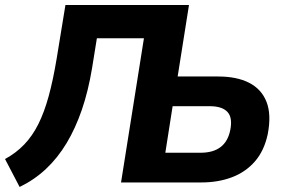

<svg xmlns="http://www.w3.org/2000/svg" viewBox="-28 -725 1139 763"><path d="M50 18 -8 -93Q36 -117 68.5 -151Q101 -185 124.5 -232Q148 -279 165.5 -343Q183 -407 197 -491L232 -705H723L678 -421H839Q913 -421 962 -396Q1011 -371 1031 -320.5Q1051 -270 1036 -192Q1022 -126 985 -83.5Q948 -41 893.5 -20.5Q839 0 773 0H453L544 -573H357L338 -455Q323 -364 297.5 -289.5Q272 -215 236.5 -156Q201 -97 154.5 -53.5Q108 -10 50 18ZM629 -118H769Q819 -118 848.5 -140.5Q878 -163 887 -208Q897 -257 876 -280Q855 -303 805 -303H658Z"/></svg>

Font: Nunito Sans 7pt SemiCondensed ExtraBold
Style: Italic
Weight: 800
Width: 4
Italic angle: -9°
Designer: Vernon Adams
Foundry: Vernon Adams
Version: Version 3.101;gftools[0.9.27]